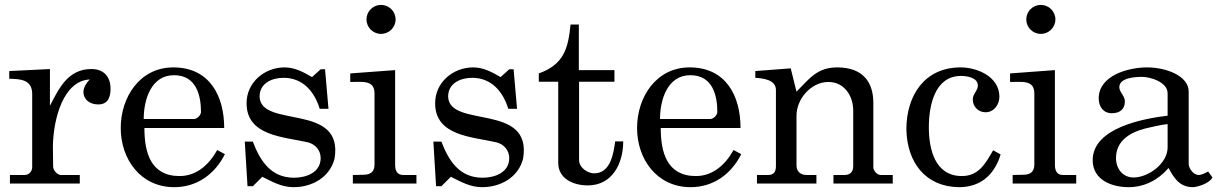

<svg xmlns="http://www.w3.org/2000/svg" viewBox="-20 -757 5040 792"><path d="M21 -35.2V0H309.1V-35.2H231C215.8 -35.2 198.2 -56.2 199.2 -70.8C199.2 -78.1 198.2 -147 198.2 -154.8C200.2 -267.1 241.2 -423.8 350.1 -429.2C337.9 -417 324.2 -397 324.2 -377.9C324.2 -345.2 352.1 -326.2 384.8 -326.2C424.8 -326.2 436 -355 436 -391.1C436 -439 409.2 -472.2 357.9 -472.2C259.8 -473.1 222.2 -390.1 186 -320.8V-472.2L18.1 -463.9V-432.1C65.9 -431.2 112.8 -428.2 112.8 -369.1V-66.9C112.8 -53.2 102.1 -35.2 82 -35.2Z M478 -229C478 -99.1 561 15.1 698.7 15.1C791 15.1 865.7 -37.1 907.7 -121.1L876 -138.2C842.8 -78.1 791 -30.8 720.7 -30.8C599.6 -30.8 575.7 -130.9 575.7 -229H904.8C904.8 -362.8 843.8 -479 694.8 -479C556.6 -479 478 -356 478 -229ZM697.8 -446.8C789.1 -446.8 809.1 -365.2 809.1 -293.9C807.6 -280.8 793 -266.1 779.8 -266.1H572.8C572.8 -345.2 603 -446.8 697.8 -446.8Z M1062 -27.8C1104 -6.8 1142.1 15.1 1190.9 15.1C1267.1 15.1 1339.8 -24.9 1359.9 -102.1C1399.9 -335.9 1053.7 -225.1 1050.8 -358.9C1050.8 -414.1 1102.1 -436 1149.9 -436C1229 -436 1276.9 -379.9 1298.8 -308.1H1335L1320.8 -471.2H1302.7L1267.1 -439C1231 -460 1195.8 -479 1153.8 -479C1071.8 -479 997.1 -418 997.1 -331.1C997.1 -195.8 1149.9 -192.9 1250 -169.9C1280.8 -162.1 1302.7 -137.2 1302.7 -105C1302.7 -44.9 1242.7 -23.9 1192.9 -23.9C1098.6 -23.9 1053.7 -91.8 1022.9 -172.9H989.7L1001 11.2H1022.9Z M1435.5 -35.2V0H1697.8V-35.2H1643.6C1622.6 -35.2 1609.9 -46.9 1609.9 -77.1V-467.8L1424.8 -454.1V-418.9C1468.8 -418 1524.9 -430.2 1524.9 -372.1V-78.1C1524.9 -46.9 1506.8 -36.1 1478.5 -36.1ZM1491.7 -676.8C1491.7 -644 1518.6 -617.2 1551.8 -617.2C1585 -617.2 1611.8 -644 1611.8 -676.8C1611.8 -710 1585 -736.8 1551.8 -736.8C1518.6 -736.8 1491.7 -710 1491.7 -676.8Z M1839.8 -27.8C1881.8 -6.8 1919.9 15.1 1968.8 15.1C2044.9 15.1 2117.7 -24.9 2137.7 -102.1C2177.7 -335.9 1831.5 -225.1 1828.6 -358.9C1828.6 -414.1 1879.9 -436 1927.7 -436C2006.8 -436 2054.7 -379.9 2076.7 -308.1H2112.8L2098.6 -471.2H2080.6L2044.9 -439C2008.8 -460 1973.6 -479 1931.6 -479C1849.6 -479 1774.9 -418 1774.9 -331.1C1774.9 -195.8 1927.7 -192.9 2027.8 -169.9C2058.6 -162.1 2080.6 -137.2 2080.6 -105C2080.6 -44.9 2020.5 -23.9 1970.7 -23.9C1876.5 -23.9 1831.5 -91.8 1800.8 -172.9H1767.6L1778.8 11.2H1800.8Z M2282.7 -419.9V-85C2282.7 -22 2341.8 7.8 2404.8 7.8C2505.4 7.8 2550.8 -82 2550.8 -173.8H2517.6C2510.7 -123 2498.5 -42 2430.7 -42C2404.8 -42 2368.7 -64.9 2368.7 -96.2V-419.9H2514.6V-467.8H2367.7V-655.8H2333.5C2323.7 -556.2 2305.7 -491.2 2202.6 -454.1V-419.9Z M2607.9 -229C2607.9 -99.1 2690.9 15.1 2828.6 15.1C2920.9 15.1 2995.6 -37.1 3037.6 -121.1L3005.9 -138.2C2972.7 -78.1 2920.9 -30.8 2850.6 -30.8C2729.5 -30.8 2705.6 -130.9 2705.6 -229H3034.7C3034.7 -362.8 2973.6 -479 2824.7 -479C2686.5 -479 2607.9 -356 2607.9 -229ZM2827.6 -446.8C2918.9 -446.8 2939 -365.2 2939 -293.9C2937.5 -280.8 2922.9 -266.1 2909.7 -266.1H2702.6C2702.6 -345.2 2732.9 -446.8 2827.6 -446.8Z M3102.5 -35.2V0H3347.7V-35.2H3306.6C3283.7 -35.2 3265.6 -48.8 3265.6 -74.2V-279.8C3265.6 -350.1 3326.7 -418.9 3397 -418.9C3461.9 -418.9 3499.5 -362.8 3499.5 -300.8V-70.8C3499.5 -48.8 3486.8 -35.2 3464.8 -35.2H3418V0H3662.6V-35.2H3612.8C3596.7 -35.2 3582.5 -54.2 3582.5 -66.9V-333C3582.5 -417 3540.5 -479 3433.6 -479C3349.6 -479 3317.9 -431.2 3265.6 -378.9L3241.7 -475.1L3095.7 -463.9V-436C3124.5 -434.1 3180.7 -429.2 3180.7 -386.2V-71.8C3180.7 -49.8 3172.9 -35.2 3148.9 -35.2Z M3935.5 15.1C3999.5 15.1 4051.8 -11.2 4084.5 -66.9C4093.8 -82 4101.6 -99.1 4107.4 -120.1L4076.7 -137.2C4045.4 -83 4017.6 -30.8 3947.8 -30.8C3836.4 -30.8 3811.5 -142.1 3811.5 -231.9C3811.5 -318.8 3834.5 -443.8 3944.3 -443.8C3968.8 -443.8 4013.7 -437 4013.7 -403.8C4013.7 -383.8 3992.7 -369.1 3992.7 -347.2C3992.7 -316.9 4015.6 -293.9 4045.4 -293.9C4079.6 -293.9 4102.5 -325.2 4102.5 -357.9C4102.5 -439.9 4012.7 -479 3942.4 -479C3793.5 -479 3718.8 -362.8 3718.8 -223.1C3721.7 -87.9 3796.4 13.2 3935.5 15.1Z M4157.2 -35.2V0H4419.4V-35.2H4365.2C4344.2 -35.2 4331.5 -46.9 4331.5 -77.1V-467.8L4146.5 -454.1V-418.9C4190.4 -418 4246.6 -430.2 4246.6 -372.1V-78.1C4246.6 -46.9 4228.5 -36.1 4200.2 -36.1ZM4213.4 -676.8C4213.4 -644 4240.2 -617.2 4273.4 -617.2C4306.6 -617.2 4333.5 -644 4333.5 -676.8C4333.5 -710 4306.6 -736.8 4273.4 -736.8C4240.2 -736.8 4213.4 -710 4213.4 -676.8Z M4487.3 -96.2C4487.3 -15.1 4565.4 15.1 4635.3 15.1C4700.2 15.1 4757.3 -14.2 4800.3 -64C4824.2 -19 4848.1 15.1 4901.4 15.1C4920.4 14.2 4968.3 0 4981.4 -24.9L4963.4 -49.8C4952.1 -43 4936.5 -35.2 4924.3 -35.2C4903.3 -35.2 4883.3 -62 4883.3 -81.1V-378.9C4883.3 -445.8 4787.6 -479 4711.4 -479C4636.2 -479 4512.2 -446.8 4512.2 -351.1C4512.2 -317.9 4530.3 -290 4566.4 -290C4598.1 -290 4620.1 -305.2 4620.1 -338.9C4620.1 -362.8 4596.2 -377 4597.2 -398.9C4599.1 -437 4664.6 -439.9 4690.4 -439.9C4726.6 -439.9 4796.4 -418 4796.4 -372.1V-279.8C4698.2 -268.1 4487.3 -230 4487.3 -96.2ZM4583.5 -105C4583.5 -176.8 4641.6 -210.9 4704.6 -227.1C4725.6 -231.9 4771.5 -243.2 4796.4 -245.1V-148.9C4796.4 -82 4716.3 -24.9 4656.2 -24.9C4610.4 -24.9 4583.5 -62 4583.5 -105Z"/></svg>

Font: MusGlyphs-Text
Style: Regular
Weight: 400
Version: Version 2.1.1